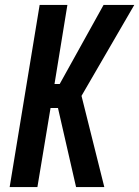

<svg xmlns="http://www.w3.org/2000/svg" viewBox="-20 -755 562 775"><path d="M19 0 140 -735H252L200 -416H221L398 -735H522L309 -368L401 0H287L214 -319H184L131 0Z"/></svg>

Font: Iosevka Term Curly Oblique
Style: Bold
Weight: 700
Italic angle: -9°
Designer: Belleve Invis
Foundry: Belleve Invis
Version: Version 32.3.0